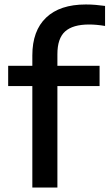

<svg xmlns="http://www.w3.org/2000/svg" viewBox="-20 -838 490 858"><path d="M124.5 0V-453.5H16.5V-544H124.5V-590.5Q124.5 -700.5 186 -759.2Q247.5 -818 363.5 -818Q387 -818 407.5 -816.2Q428 -814.5 449.5 -811.5V-722Q411 -728.5 378 -728.5Q305.5 -728.5 271 -697.5Q236.5 -666.5 236.5 -596V-544H425V-453.5H236.5V0Z"/></svg>

Font: Encode Sans Expanded Expanded Medium
Style: Regular
Weight: 500
Width: 7
Designer: Multiple Designers
Foundry: Impallari Type
Version: Version 3.000; ttfautohint (v1.8.3) -l 8 -r 50 -G 200 -x 14 